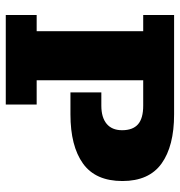

<svg xmlns="http://www.w3.org/2000/svg" viewBox="1 -624 623 665"><g transform="rotate(90 312.5 -291.5)"><path d="M32 0V-107H88V-476H32V-583H376Q486 -583 546.5 -539.5Q607 -496 607 -404Q607 -311 546.5 -267.5Q486 -224 376 -224H300V-331H346Q387 -331 409 -349.5Q431 -368 431 -403Q431 -440 410.5 -458Q390 -476 346 -476H258V-107H342V0Z"/></g></svg>

Font: Rokkitt SemiBold ExtraBold
Style: Regular
Weight: 800
Version: Version 3.103